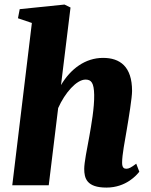

<svg xmlns="http://www.w3.org/2000/svg" viewBox="-20 -826 673 856"><path d="M34.7 0H197.3L239.3 -344.2C269.5 -412.1 321.3 -471.2 361.3 -471.2C387.2 -471.2 398.9 -456.5 399.9 -402.8C400.9 -346.2 387.2 -268.6 377.9 -216.3C367.7 -161.6 355.5 -100.6 355.5 -73.2C355.5 -30.8 366.7 10.3 454.6 10.3C542.5 10.3 590.3 -46.4 601.1 -60.5L587.4 -96.2C564 -78.6 554.2 -73.7 543.5 -73.7C533.7 -73.7 524.4 -77.1 524.4 -100.6C524.4 -136.7 536.6 -196.8 544.9 -246.6C554.2 -301.3 568.8 -391.1 568.8 -420.4C568.8 -529.8 514.6 -567.9 439.5 -567.9C359.9 -567.9 294.9 -519 252 -446.8L294.4 -792.5L267.6 -805.7L67.9 -785.2L60.1 -744.6L122.1 -723.6Z"/></svg>

Font: Merriweather
Style: Heavy Italic
Weight: 900
Italic angle: -7.5°
Designer: Eben Sorkin
Foundry: Eben Sorkin
Version: Version 1.001